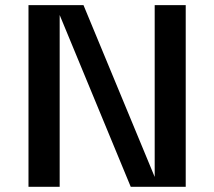

<svg xmlns="http://www.w3.org/2000/svg" viewBox="-20 -720 826 740"><path d="M576.2 -700.2H695.8V0H483.9L210 -662.1V0H89.8V-700.2H301.8L576.2 -38.1Z"/></svg>

Font: Fivo Sans Modern Med
Style: Regular
Weight: 450
Designer: Alexander Slobzheninov
Foundry: Alexander Slobzheninov
Version: 1.0